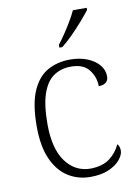

<svg xmlns="http://www.w3.org/2000/svg" viewBox="-87 -823 637 891"><g transform="rotate(-10 231.5 -378.0)"><path d="M267 10Q209 10 162.5 -19Q116 -48 88.5 -108.5Q61 -169 61 -264Q61 -370 88 -431Q115 -492 161.5 -517.5Q208 -543 267 -543Q312 -543 347 -529Q382 -515 402.5 -491Q423 -467 423 -437Q423 -399 377 -398Q377 -441 350.5 -475.5Q324 -510 265 -510Q219 -510 184.5 -487Q150 -464 131 -410.5Q112 -357 112 -265Q112 -149 157 -88.5Q202 -28 274 -28Q331 -29 364.5 -54.5Q398 -80 415 -118Q426 -106 426 -86Q426 -67 408 -44.5Q390 -22 354.5 -6Q319 10 267 10ZM228 -619Q243 -638 260.5 -664Q278 -690 294 -717Q310 -744 320 -766H385V-756Q372 -739 347 -710Q322 -681 293.5 -652.5Q265 -624 242 -606H228Z"/></g></svg>

Font: Noto Serif Tibetan ExtraLight
Style: Regular
Weight: 200
Designer: Monotype Design Team
Foundry: Monotype Imaging Inc.
Version: Version 2.103; ttfautohint (v1.8.4.7-5d5b)